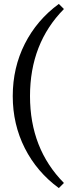

<svg xmlns="http://www.w3.org/2000/svg" viewBox="-20 -758 346 979"><path d="M280 201Q168 119 106.5 -2.5Q45 -124 45 -268Q45 -413 106.5 -534.5Q168 -656 280 -738L306 -712Q133 -537 133 -268Q133 0 306 175Z"/></svg>

Font: Piazzolla Medium
Style: Regular
Weight: 500
Designer: Juan Pablo del Peral
Foundry: Huerta Tipografica
Version: Version 1.330